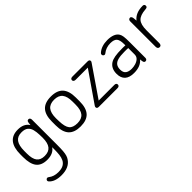

<svg xmlns="http://www.w3.org/2000/svg" viewBox="36 -996 1810 1810"><g transform="rotate(-45 941.5 -90.5)"><path d="M308 -42V-10Q308 25 304.5 56.5Q301 88 289 112.5Q277 137 252 151.5Q227 166 183 166Q125 166 86 135Q82 132 79 130.5Q76 129 72 129Q64 129 58 134.5Q52 140 51 148Q51 156 56 162Q96 208 185 208Q284 208 327 146Q339 130 345.5 109Q352 88 354.5 56.5Q357 25 357 -25V-360Q357 -372 351.5 -379.5Q346 -387 335 -387Q324 -387 318.5 -378Q313 -369 311 -334Q277 -389 196 -389Q122 -389 85 -343Q48 -297 48 -206V-171Q48 -77 83 -33.5Q118 10 193 10Q273 10 308 -42ZM307 -209 308 -169Q308 -99 282 -66Q256 -33 200 -33Q147 -33 122 -65Q97 -97 97 -168V-202Q97 -276 122.5 -311Q148 -346 202 -346Q246 -346 268 -327.5Q290 -309 298 -278Q306 -247 307 -209Z M477 -215V-164Q477 -75 516 -32.5Q555 10 637 10Q719 10 758 -32.5Q797 -75 797 -164V-215Q797 -303 758 -346Q719 -389 637 -389Q555 -389 516 -346Q477 -303 477 -215ZM748 -209V-169Q748 -99 721 -66Q694 -33 637 -33Q578 -33 553.5 -63.5Q529 -94 527 -170L526 -209Q526 -280 553 -313Q580 -346 637 -346Q694 -346 721 -313Q748 -280 748 -209Z M929 -43 1134 -342Q1138 -347 1139.5 -351Q1141 -355 1141 -358Q1141 -369 1134 -373.5Q1127 -378 1117 -378H913Q901 -378 893.5 -372.5Q886 -367 886 -356Q886 -347 893.5 -341Q901 -335 913 -335H1076L870 -37Q866 -31 864.5 -27.5Q863 -24 863 -20Q863 -10 869.5 -5Q876 0 887 0H1138Q1150 0 1157 -6Q1164 -12 1164 -21Q1164 -32 1157 -37.5Q1150 -43 1138 -43Z M1475 -233Q1462 -234 1453.5 -234Q1445 -234 1439.5 -234Q1434 -234 1427 -234Q1372 -234 1335.5 -227.5Q1299 -221 1277 -207Q1226 -174 1226 -102Q1226 -47 1257 -18.5Q1288 10 1349 10Q1393 10 1425 -2.5Q1457 -15 1479 -41Q1481 -10 1486.5 -1Q1492 8 1502 8Q1513 8 1519 1.5Q1525 -5 1525 -17V-226Q1525 -277 1521.5 -301Q1518 -325 1509 -340Q1494 -365 1463.5 -377Q1433 -389 1389 -389Q1351 -389 1318.5 -378.5Q1286 -368 1262 -346Q1254 -340 1254 -329Q1254 -321 1260.5 -314.5Q1267 -308 1275 -308Q1282 -308 1289 -314Q1308 -330 1334 -339Q1360 -348 1389 -348Q1437 -348 1456 -326.5Q1475 -305 1475 -250ZM1476 -196V-111Q1476 -83 1457.5 -66Q1439 -49 1412.5 -41.5Q1386 -34 1362 -34Q1322 -34 1300 -50.5Q1278 -67 1278 -107Q1278 -140 1293 -160Q1308 -180 1340 -188.5Q1372 -197 1425 -197Q1437 -197 1450.5 -197Q1464 -197 1476 -196Z M1714 -324Q1712 -365 1706 -376Q1700 -387 1690 -387Q1680 -387 1673.5 -380Q1667 -373 1667 -362V-22Q1667 -8 1673.5 0Q1680 8 1692 8Q1704 8 1710 0Q1716 -8 1716 -22V-193Q1716 -270 1745.5 -302Q1775 -334 1847 -339Q1862 -340 1869 -344.5Q1876 -349 1876 -361Q1876 -371 1870 -376.5Q1864 -382 1854 -382Q1760 -382 1714 -324Z"/></g></svg>

Font: Beiruti Light
Style: Regular
Weight: 300
Designer: Arlette Boutros
Foundry: Boutros
Version: Version 1.41